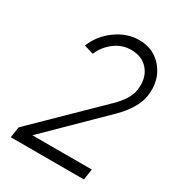

<svg xmlns="http://www.w3.org/2000/svg" viewBox="-172 -817 844 921"><g transform="rotate(30 250.0 -356.0)"><path d="M329 -712Q263 -712 203 -669Q143 -626 116 -559L168 -543Q179 -569 194.5 -588Q210 -607 230 -622Q271 -652 320 -652Q382 -652 416 -610Q450 -568 441 -502Q434 -448 372 -388L37 -60L28 0H433L442 -60H113L409 -351Q487 -429 498 -502Q510 -590 461 -651Q412 -712 329 -712Z"/></g></svg>

Font: Unageo
Style: Light-Italic
Weight: 300
Designer: Richard Sepsi
Foundry: Richard Sepsi
Version: Version 2.000